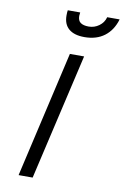

<svg xmlns="http://www.w3.org/2000/svg" viewBox="-100 -979 668 1036"><g transform="rotate(10 234.5 -461.0)"><path d="M183 -893Q183 -912 185 -922H253Q251 -908 251 -903Q251 -877 266.5 -866Q282 -855 311 -855Q342 -855 367.5 -873.5Q393 -892 401 -922H469Q451 -861 407.5 -828Q364 -795 298 -795Q242 -795 212.5 -820Q183 -845 183 -893ZM237 -692H315L155 0H78Z"/></g></svg>

Font: Cairo
Style: Italic
Weight: 400
Italic angle: -13°
Designer: Mohamed Gaber, Accademia di Belle Arti di Urbino and others
Foundry: Kief Type Foundry, Accademia di Belle Arti di Urbino and others
Version: Version 3.011